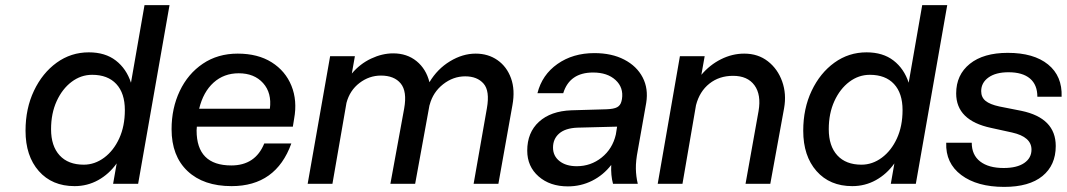

<svg xmlns="http://www.w3.org/2000/svg" viewBox="-20 -720 4178 752"><path d="M644 -700 521 0H423L437 -80Q407 -38 364.5 -14.5Q322 9 272 9Q184 9 132 -50Q80 -109 80 -208Q80 -295 113 -364.5Q146 -434 202 -474.5Q258 -515 328 -515Q392 -515 433.5 -483Q475 -451 493 -396L546 -700ZM180 -214Q180 -148 213.5 -111.5Q247 -75 308 -75Q351 -75 388 -102.5Q425 -130 447 -178Q469 -226 469 -289Q469 -355 435.5 -391Q402 -427 341 -427Q297 -427 260.5 -399.5Q224 -372 202 -324Q180 -276 180 -214Z M652 -214Q652 -296 684 -363.5Q716 -431 774.5 -470.5Q833 -510 911 -510Q990 -510 1044 -476Q1098 -442 1121.5 -384Q1145 -326 1132 -255L1127 -224H751Q750 -217 750 -209Q750 -72 886 -72Q980 -72 1015 -158H1121Q1061 9 887 9Q777 9 714.5 -50Q652 -109 652 -214ZM915 -433Q857 -433 816.5 -396.5Q776 -360 760 -294H1037Q1045 -356 1010.5 -394.5Q976 -433 915 -433Z M1273 -500H1370L1358 -432Q1390 -470 1433.5 -490.5Q1477 -511 1520 -511Q1574 -511 1611.5 -480.5Q1649 -450 1662 -398Q1693 -450 1742.5 -480Q1792 -510 1843 -510Q1892 -510 1928.5 -484.5Q1965 -459 1981.5 -413.5Q1998 -368 1987 -308L1932 0H1835L1887 -296Q1899 -364 1874 -392.5Q1849 -421 1802 -421Q1755 -421 1715.5 -390Q1676 -359 1663 -310L1662 -307L1606 0H1509L1563 -295Q1575 -362 1549.5 -393Q1524 -424 1472 -424Q1426 -424 1388 -395Q1350 -366 1337 -317L1282 0H1185Z M2478 -131Q2470 -90 2470.5 -59.5Q2471 -29 2478 0H2381Q2372 -33 2374 -74Q2343 -34 2299 -12Q2255 10 2204 10Q2134 10 2089.5 -29Q2045 -68 2045 -130Q2045 -201 2091 -243Q2137 -285 2218 -288L2355 -292Q2384 -293 2397 -300Q2410 -307 2414 -323L2416 -332Q2423 -377 2391 -406.5Q2359 -436 2303 -436Q2211 -436 2186 -355H2085Q2103 -427 2163.5 -469.5Q2224 -512 2308 -512Q2376 -512 2425 -486.5Q2474 -461 2497 -417Q2520 -373 2511 -317ZM2146 -142Q2146 -109 2171.5 -89Q2197 -69 2239 -69Q2294 -69 2336.5 -103Q2379 -137 2392 -193L2397 -224L2241 -220Q2194 -218 2170 -197Q2146 -176 2146 -142Z M2643 -500H2740L2727 -427Q2760 -466 2804 -488Q2848 -510 2895 -510Q2949 -510 2987.5 -480Q3026 -450 3043.5 -401Q3061 -352 3051 -296L2997 0H2900L2951 -285Q2962 -349 2935 -386Q2908 -423 2851 -423Q2797 -423 2758.5 -392.5Q2720 -362 2706 -308L2653 0H2556Z M3690 -700 3567 0H3469L3483 -80Q3453 -38 3410.5 -14.5Q3368 9 3318 9Q3230 9 3178 -50Q3126 -109 3126 -208Q3126 -295 3159 -364.5Q3192 -434 3248 -474.5Q3304 -515 3374 -515Q3438 -515 3479.5 -483Q3521 -451 3539 -396L3592 -700ZM3226 -214Q3226 -148 3259.5 -111.5Q3293 -75 3354 -75Q3397 -75 3434 -102.5Q3471 -130 3493 -178Q3515 -226 3515 -289Q3515 -355 3481.5 -391Q3448 -427 3387 -427Q3343 -427 3306.5 -399.5Q3270 -372 3248 -324Q3226 -276 3226 -214Z M3944 -201 3862 -219Q3725 -248 3725 -354Q3725 -427 3778.5 -470Q3832 -513 3927 -513Q4029 -513 4085 -467.5Q4141 -422 4138 -341H4043Q4043 -388 4014 -412.5Q3985 -437 3930 -437Q3880 -437 3851.5 -416.5Q3823 -396 3823 -363Q3823 -339 3840 -325Q3857 -311 3894 -303L3980 -286Q4115 -258 4115 -148Q4115 -73 4063 -30.5Q4011 12 3913 12Q3807 12 3745 -34.5Q3683 -81 3686 -161H3786Q3786 -113 3819 -87.5Q3852 -62 3911 -62Q3963 -62 3991.5 -81.5Q4020 -101 4020 -134Q4020 -184 3944 -201Z"/></svg>

Font: Overused Grotesk Medium
Style: Italic
Weight: 500
Italic angle: -10°
Version: Version 0.003